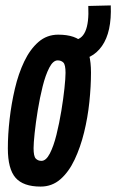

<svg xmlns="http://www.w3.org/2000/svg" viewBox="-20 -679 429 709"><path d="M130 10Q66 10 37.5 -22.5Q9 -55 9 -131Q9 -182 15.5 -239Q22 -296 35 -351.5Q48 -407 69.5 -452Q91 -497 122 -524Q153 -551 195 -551Q260 -551 288 -519Q316 -487 316 -411Q316 -360 310 -302.5Q304 -245 290.5 -190Q277 -135 255.5 -89.5Q234 -44 203 -17Q172 10 130 10ZM133 -85Q150 -85 164 -112Q178 -139 188.5 -181.5Q199 -224 206.5 -269.5Q214 -315 218 -353Q222 -391 222 -410Q222 -440 214 -448Q206 -456 193 -456Q176 -456 162 -429Q148 -402 137.5 -360Q127 -318 119.5 -272Q112 -226 108 -188Q104 -150 104 -132Q104 -102 112 -93.5Q120 -85 133 -85ZM240 -457 238 -531H249Q312 -531 306 -657L389 -659Q393 -561 356.5 -509Q320 -457 254 -457Z"/></svg>

Font: Georama Extra Condensed SemiBold
Style: Italic
Weight: 600
Width: 2
Italic angle: -9°
Designer: Jean-Baptiste Levee
Foundry: Production Type
Version: Version 1.000